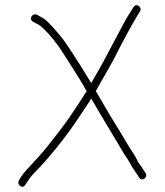

<svg xmlns="http://www.w3.org/2000/svg" viewBox="-20 -672 630 735"><path d="M120.2 -616 135.2 -608C145.9 -602.7 156.2 -595 166.2 -585C176.2 -575 191.2 -558.2 211.1 -534.6C231.1 -511 270.4 -450.8 329.2 -354C337.2 -368 346.9 -384.8 358.2 -404.5C382 -445.7 404.2 -490.8 427.7 -534C447.7 -570.9 461.7 -599.8 481.2 -629L491.2 -645C501.5 -662.2 525.6 -644.7 516.2 -629L506.2 -613C482.2 -573 453.2 -519.5 419.2 -452.5C398.3 -411.3 368.2 -363.1 347.2 -324H346.2C354.9 -310 367 -289.3 382.7 -262C409.3 -215.5 440.9 -167.3 465.1 -125C483 -93.5 495.1 -82.6 508.2 -52C515.8 -42.5 525.8 -27.8 538.2 -8C546.6 6 523.7 26.2 512.2 7C493.1 -23.5 491.9 -20.7 476.5 -49C465.9 -68.4 458.6 -76.5 449.2 -92.5L434.2 -118C400.4 -175.5 364.1 -233.9 329.2 -295C315.5 -271.5 300.5 -251 283.2 -224.5C231.6 -145.5 161.7 -60.5 108.2 -7C101 0.2 93.4 10.2 85.2 23L77.2 35C68.3 52.8 42.9 37.5 52.2 19L59.2 7C74.7 -16.3 86.6 -26.3 101.7 -43.5C123.9 -68.7 135.4 -78 164.2 -115C188.6 -146.4 226.4 -192.8 251.1 -230.6C277.2 -270.5 291.1 -289.6 312.2 -324C309.7 -324 305.9 -333.6 299.2 -345C275.4 -385.5 250.9 -421.9 220.1 -471.1C200 -503.2 175.5 -533.7 146.7 -562.5C138.4 -570.8 129.9 -577 121.2 -581L106.2 -589C89 -599.3 102.9 -621.8 120.2 -616Z"/></svg>

Font: MewTooHand
Style: Reversed
Weight: 400
Designer: Mew Too, Robert Jablonski
Version: Version 0.77